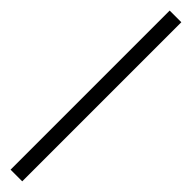

<svg xmlns="http://www.w3.org/2000/svg" viewBox="44 -76 512 512"><g transform="rotate(-45 300.0 180.0)"><path d="M0 157.8H600V201.8H0Z"/></g></svg>

Font: Wittgenstein
Style: Regular
Weight: 400
Designer: Jörg Drees
Foundry: Jörg Drees
Version: Version 1.003;Glyphs 3.1.2 (3151)